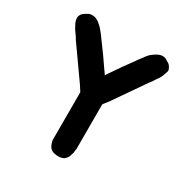

<svg xmlns="http://www.w3.org/2000/svg" viewBox="-164 -758 946 980"><g transform="rotate(30 309.5 -268.5)"><path d="M578 -579Q579 -574 578.5 -569Q578 -564 575 -558Q571 -544 566 -533Q560 -519 551 -509Q547 -503 543.5 -497.5Q540 -492 537 -487L524 -470L396 -285L373 -256V10Q371 15 371 20Q371 25 370 31Q368 36 367 40.5Q366 45 364 50Q362 54 362 56Q361 58 360.5 59Q360 60 359 62Q353 72 342 80Q320 91 292 85Q276 83 268 75Q263 72 260 68Q257 64 254 59Q252 53 250 48Q248 43 247 38Q245 33 245 28.5Q245 24 245 20V-253L223 -287L93 -471L82 -489Q76 -498 67 -510Q59 -521 53 -534Q49 -540 46.5 -546.5Q44 -553 42 -560Q39 -570 41 -580Q44 -593 53 -602Q63 -611 74 -616Q88 -626 106 -624Q117 -624 125 -620Q133 -616 141 -611Q150 -604 158.5 -596Q167 -588 174 -579Q182 -569 189 -560.5Q196 -552 203 -541L206 -537Q230 -505 251 -475.5Q272 -446 295 -412Q297 -410 301 -404Q305 -398 310 -390Q314 -397 317.5 -402.5Q321 -408 323 -410Q346 -444 367 -474Q388 -504 412 -536L414 -540Q422 -549 428.5 -558.5Q435 -568 443 -578Q456 -596 478 -609Q494 -620 511 -623Q530 -625 544 -615Q550 -611 555.5 -608Q561 -605 565 -601Q573 -592 578 -579Z"/></g></svg>

Font: BM JUA
Style: Regular
Weight: 400
Designer: BONGJIN KIM, JAEHYUN KEUM, JUHEE TAE
Foundry: WOOWA BROTHERS Corporation.
Version: Version 1.100